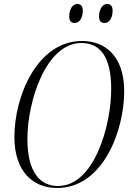

<svg xmlns="http://www.w3.org/2000/svg" viewBox="-20 -929 656 960"><path d="M503 -814C527 -814 543 -841 543 -875C543 -900 532 -909 515 -909C489 -909 475 -875 475 -848C475 -822 486 -814 503 -814ZM354 -814C378 -814 394 -841 394 -876C394 -900 383 -909 366 -909C339 -909 326 -875 326 -848C326 -822 337 -814 354 -814ZM265 11C497 11 601 -279 601 -472C601 -653 502 -724 390 -724C166 -724 52 -448 52 -244C52 -71 145 11 265 11ZM270 1C183 1 117 -64 117 -234C117 -421 209 -714 387 -714C476 -714 536 -652 536 -485C536 -300 451 1 270 1Z"/></svg>

Font: Noto Serif Display Condensed Light
Style: Italic
Weight: 300
Width: 3
Italic angle: -12°
Designer: Monotype Design Team
Foundry: Monotype Imaging Inc.
Version: Version 2.009